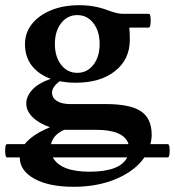

<svg xmlns="http://www.w3.org/2000/svg" viewBox="-63 -445 672 738"><path d="M-36 160Q-41 160 -42.5 147Q-44 134 -42.5 121.5Q-41 109 -36 109H32Q60 73 129 44Q86 29 62 5Q38 -19 38 -47Q38 -75 61 -100Q84 -125 132 -142Q85 -159 59 -193Q33 -227 33 -275Q33 -319 59.5 -352.5Q86 -386 133 -405.5Q180 -425 242 -425Q300 -425 350 -406Q388 -392 406 -392H509Q514 -392 515.5 -379Q517 -366 515.5 -352.5Q514 -339 509 -339H434Q435 -327 435.5 -316Q436 -305 436 -292Q436 -217 379.5 -172Q323 -127 228 -127Q195 -127 166 -133Q137 -110 137 -89Q137 -69 155.5 -57Q174 -45 207 -45H344Q437 -45 478.5 -17.5Q520 10 520 73Q520 91 515 109H582Q587 109 588.5 121.5Q590 134 588.5 147Q587 160 582 160H492Q457 211 385 242Q313 273 220 273Q125 273 69 242Q13 211 13 160ZM234 -165Q272 -165 296 -196Q320 -227 320 -276Q320 -325 296 -356Q272 -387 234 -387Q196 -387 172 -356Q148 -325 148 -276Q148 -227 172 -196Q196 -165 234 -165ZM184 54Q142 72 133 109H431Q414 54 306 54ZM281 215Q398 215 426 160H140Q170 215 281 215Z"/></svg>

Font: Junicode SmExp
Style: Bold
Weight: 700
Width: 6
Designer: Peter S. Baker
Version: Version 2.205; ttfautohint (v1.8.4)